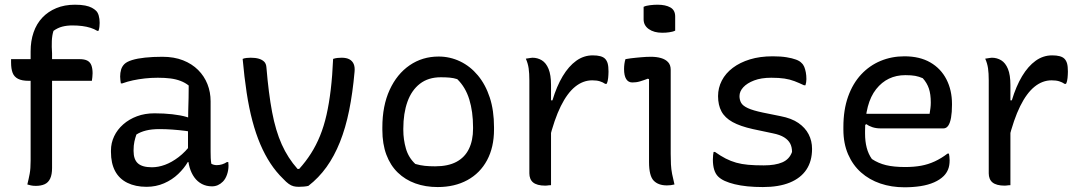

<svg xmlns="http://www.w3.org/2000/svg" viewBox="-20 -783 4580 815"><path d="M27 -532H317Q339 -532 351 -525.5Q363 -519 368 -505.5Q373 -492 373 -472Q373 -464 372 -455.5Q371 -447 370 -440H101Q73 -440 56.5 -448.5Q40 -457 33.5 -474Q27 -491 27 -518Q27 -521 27 -525Q27 -529 27 -532ZM201 -70Q201 -42 193 -25Q185 -8 169.5 -1Q154 6 132 6Q120 6 111 4Q102 2 96 0Q102 -24 106 -45.5Q110 -67 110 -101Q110 -158 110 -216.5Q110 -275 110 -333.5Q110 -392 110 -450Q110 -508 110 -565Q110 -609 122.5 -645.5Q135 -682 159.5 -708Q184 -734 219 -748.5Q254 -763 298 -763Q324 -763 341.5 -759.5Q359 -756 370 -750Q381 -744 387 -738Q395 -731 399 -717Q403 -703 403 -686Q403 -678 402 -669Q401 -660 398 -652H393Q380 -660 364 -665Q348 -670 329 -672.5Q310 -675 287 -675Q264 -675 244.5 -670Q225 -665 207 -652Q201 -633 200 -609Q199 -585 201 -556Q201 -517 201 -468.5Q201 -420 201 -367.5Q201 -315 201 -262Q201 -209 201 -160Q201 -111 201 -70Z M874 -353Q874 -326 874 -299.5Q874 -273 874 -246Q874 -219 874 -192.5Q874 -166 874 -139Q874 -124 874.5 -112.5Q875 -101 877 -88Q882 -85 888 -83.5Q894 -82 900 -82Q912 -82 923 -85.5Q934 -89 943 -95H949Q949 -91 949.5 -88Q950 -85 950 -80Q950 -60 943.5 -41.5Q937 -23 926 -12Q916 -2 904.5 3Q893 8 880 8Q856 8 837 -2Q818 -12 805 -30Q792 -48 785 -72Q778 -96 778 -122Q778 -153 778 -186Q778 -219 778 -243Q778 -282 779 -312Q780 -342 780.5 -368Q781 -394 781 -420Q766 -432 746.5 -439.5Q727 -447 703.5 -450Q680 -453 650 -453Q621 -453 594.5 -450Q568 -447 544.5 -442Q521 -437 499 -429H493Q492 -435 491 -443Q490 -451 490 -458Q490 -474 494 -487.5Q498 -501 508 -511Q518 -521 540.5 -528Q563 -535 596 -538.5Q629 -542 669 -542Q719 -542 757 -527Q795 -512 821 -486Q847 -460 860.5 -426Q874 -392 874 -353ZM547 -142Q547 -106 565.5 -89.5Q584 -73 625 -73Q652 -73 680.5 -83.5Q709 -94 738 -116Q767 -138 794 -174L793 -95H777Q762 -69 736.5 -44.5Q711 -20 676.5 -5Q642 10 602 10Q555 10 520.5 -7Q486 -24 468.5 -57Q451 -90 451 -138V-144Q451 -176 464.5 -204.5Q478 -233 503 -255Q528 -277 561.5 -289.5Q595 -302 636 -302Q676 -302 711.5 -298Q747 -294 772.5 -286.5Q798 -279 808 -272Q814 -267 817 -259.5Q820 -252 821.5 -242Q823 -232 823 -217Q795 -224 767 -227.5Q739 -231 711.5 -233Q684 -235 657 -235Q624 -235 600 -229Q576 -223 559 -212Q554 -198 550.5 -182Q547 -166 547 -145Z M1044 -538Q1064 -538 1078 -534Q1092 -530 1101 -521.5Q1110 -513 1111 -496Q1120 -387 1135 -307.5Q1150 -228 1176 -170Q1202 -112 1243 -66H1250Q1278 -97 1300 -131.5Q1322 -166 1338.5 -206.5Q1355 -247 1366 -295.5Q1377 -344 1384 -403Q1391 -462 1394 -533Q1403 -536 1412 -537Q1421 -538 1430 -538Q1451 -538 1463.5 -531Q1476 -524 1481.5 -511Q1487 -498 1485 -478Q1477 -388 1462 -314Q1447 -240 1423 -180Q1399 -120 1366 -74Q1333 -28 1289 6Q1281 8 1270 9Q1259 10 1248 10Q1236 10 1226 7.5Q1216 5 1205.5 -2.5Q1195 -10 1182 -24Q1152 -53 1128 -89.5Q1104 -126 1085 -170.5Q1066 -215 1051.5 -269.5Q1037 -324 1027 -389.5Q1017 -455 1010 -533Q1017 -536 1026.5 -537Q1036 -538 1044 -538Z M1842 -543Q1890 -543 1933 -522.5Q1976 -502 2008.5 -463Q2041 -424 2059 -369Q2077 -314 2077 -243V-233Q2077 -158 2047.5 -103Q2018 -48 1964 -18.5Q1910 11 1838 11Q1786 11 1743 -4.5Q1700 -20 1668.5 -50.5Q1637 -81 1620 -126.5Q1603 -172 1603 -232V-242Q1603 -334 1634 -401.5Q1665 -469 1719 -506Q1773 -543 1842 -543ZM1851 -455Q1798 -455 1762.5 -427.5Q1727 -400 1709.5 -351Q1692 -302 1692 -237V-231Q1692 -191 1703 -152.5Q1714 -114 1743 -87Q1764 -81 1783.5 -79Q1803 -77 1827 -77Q1882 -77 1917.5 -96Q1953 -115 1970.5 -151Q1988 -187 1988 -237V-243Q1988 -309 1972 -361Q1956 -413 1921 -447Q1906 -452 1889 -453.5Q1872 -455 1851 -455Z M2311 -357H2325Q2343 -417 2368.5 -459.5Q2394 -502 2426 -525Q2458 -548 2496 -548Q2515 -548 2528 -544.5Q2541 -541 2548 -534Q2556 -526 2559.5 -513.5Q2563 -501 2563 -479Q2563 -472 2562.5 -465Q2562 -458 2561.5 -452Q2561 -446 2559.5 -439.5Q2558 -433 2555 -427H2549Q2539 -434 2526 -438Q2513 -442 2494 -442Q2455 -442 2421.5 -415Q2388 -388 2360.5 -332.5Q2333 -277 2311 -189ZM2319 3Q2314 3 2310 3.5Q2306 4 2302.5 4.5Q2299 5 2295 5Q2277 5 2264 1.5Q2251 -2 2243 -8.5Q2235 -15 2231 -25Q2227 -35 2227 -47Q2227 -89 2227 -129Q2227 -169 2227 -208.5Q2227 -248 2227 -287Q2227 -326 2227 -364.5Q2227 -403 2227 -442Q2227 -472 2224 -493Q2221 -514 2212 -534Q2217 -535 2222 -535.5Q2227 -536 2231.5 -537Q2236 -538 2240 -538Q2262 -538 2280 -527Q2298 -516 2308.5 -490.5Q2319 -465 2319 -422Q2319 -378 2319 -335Q2319 -292 2319 -248.5Q2319 -205 2319 -162.5Q2319 -120 2319 -78.5Q2319 -37 2319 3Z M2735 -95Q2735 -125 2735 -160Q2735 -195 2735 -232Q2735 -269 2735 -306Q2735 -343 2735 -379Q2735 -415 2735 -447L2730 -449Q2722 -446 2713.5 -443Q2705 -440 2696.5 -437.5Q2688 -435 2680 -434Q2672 -433 2664 -433Q2647 -433 2638 -447.5Q2629 -462 2629 -490Q2629 -501 2630.5 -512Q2632 -523 2635 -532Q2646 -534 2657.5 -535.5Q2669 -537 2680 -538Q2691 -539 2702 -540Q2713 -541 2723 -541.5Q2733 -542 2743 -542Q2767 -542 2786 -536.5Q2805 -531 2816 -519Q2827 -507 2827 -487Q2827 -445 2827 -399.5Q2827 -354 2827 -307.5Q2827 -261 2827 -216Q2827 -171 2827 -130Q2827 -106 2828 -85.5Q2829 -65 2833 -44.5Q2837 -24 2843 0Q2835 2 2827.5 3Q2820 4 2811 4Q2774 4 2754.5 -16.5Q2735 -37 2735 -95ZM2712 -754Q2718 -757 2725 -758.5Q2732 -760 2739.5 -761Q2747 -762 2755.5 -762.5Q2764 -763 2771 -763Q2805 -763 2825.5 -751.5Q2846 -740 2846 -713V-653Q2840 -650 2833.5 -648.5Q2827 -647 2820.5 -646Q2814 -645 2806.5 -644.5Q2799 -644 2791 -644Q2756 -644 2734 -659.5Q2712 -675 2712 -701Z M3222 -81Q3271 -81 3301 -94Q3331 -107 3342 -138Q3342 -159 3334 -174Q3326 -189 3308.5 -200Q3291 -211 3261 -217L3176 -235Q3122 -247 3089.5 -265Q3057 -283 3042.5 -310Q3028 -337 3028 -375Q3028 -410 3044 -441Q3060 -472 3090.5 -495Q3121 -518 3163.5 -531Q3206 -544 3260 -544Q3294 -544 3318.5 -540Q3343 -536 3359 -530Q3375 -524 3382 -516Q3390 -509 3394 -499Q3398 -489 3400.5 -476Q3403 -463 3403 -447Q3403 -441 3402 -434Q3401 -427 3399 -421H3393Q3372 -431 3352.5 -438.5Q3333 -446 3310 -449.5Q3287 -453 3254 -453Q3211 -453 3181 -441.5Q3151 -430 3135 -412.5Q3119 -395 3119 -375Q3119 -359 3126 -346.5Q3133 -334 3154.5 -324Q3176 -314 3219 -305L3293 -290Q3340 -281 3369 -261Q3398 -241 3412.5 -213Q3427 -185 3427 -151Q3427 -99 3403 -63Q3379 -27 3332.5 -8Q3286 11 3218 11Q3183 11 3153 8Q3123 5 3098.5 -1Q3074 -7 3056.5 -15Q3039 -23 3028 -34Q3017 -45 3011.5 -63Q3006 -81 3006 -106Q3006 -117 3007 -124.5Q3008 -132 3009 -138H3015Q3039 -121 3060.5 -110Q3082 -99 3105 -92.5Q3128 -86 3156 -83.5Q3184 -81 3222 -81Z M3819 -544Q3884 -544 3929 -518Q3974 -492 3997.5 -446Q4021 -400 4021 -342V-338Q4021 -306 4017 -283.5Q4013 -261 4005 -249.5Q3997 -238 3985 -238H3718Q3699 -238 3683.5 -243Q3668 -248 3658 -256L3640 -246V-300H3926Q3928 -312 3929.5 -324Q3931 -336 3931 -348Q3931 -383 3923 -407Q3915 -431 3897 -451Q3881 -458 3865 -461Q3849 -464 3823 -464Q3746 -464 3699 -404.5Q3652 -345 3652 -227V-216Q3652 -183 3659 -156Q3666 -129 3681 -108Q3708 -90 3741 -82Q3774 -74 3822 -74Q3859 -74 3889.5 -79.5Q3920 -85 3948 -98Q3976 -111 4002 -131H4008Q4009 -125 4010 -118.5Q4011 -112 4011 -103Q4011 -80 4004.5 -64Q3998 -48 3986 -36Q3970 -20 3945 -9Q3920 2 3888 7Q3856 12 3819 12Q3764 12 3717 -4Q3670 -20 3635 -51Q3600 -82 3580 -128Q3560 -174 3560 -233V-244Q3560 -317 3580 -373Q3600 -429 3635.5 -467Q3671 -505 3718 -524.5Q3765 -544 3819 -544Z M4261 -357H4275Q4293 -417 4318.5 -459.5Q4344 -502 4376 -525Q4408 -548 4446 -548Q4465 -548 4478 -544.5Q4491 -541 4498 -534Q4506 -526 4509.5 -513.5Q4513 -501 4513 -479Q4513 -472 4512.5 -465Q4512 -458 4511.5 -452Q4511 -446 4509.5 -439.5Q4508 -433 4505 -427H4499Q4489 -434 4476 -438Q4463 -442 4444 -442Q4405 -442 4371.5 -415Q4338 -388 4310.5 -332.5Q4283 -277 4261 -189ZM4269 3Q4264 3 4260 3.5Q4256 4 4252.5 4.5Q4249 5 4245 5Q4227 5 4214 1.5Q4201 -2 4193 -8.5Q4185 -15 4181 -25Q4177 -35 4177 -47Q4177 -89 4177 -129Q4177 -169 4177 -208.5Q4177 -248 4177 -287Q4177 -326 4177 -364.5Q4177 -403 4177 -442Q4177 -472 4174 -493Q4171 -514 4162 -534Q4167 -535 4172 -535.5Q4177 -536 4181.5 -537Q4186 -538 4190 -538Q4212 -538 4230 -527Q4248 -516 4258.5 -490.5Q4269 -465 4269 -422Q4269 -378 4269 -335Q4269 -292 4269 -248.5Q4269 -205 4269 -162.5Q4269 -120 4269 -78.5Q4269 -37 4269 3Z"/></svg>

Font: Recursive Casual
Style: Regular
Weight: 400
Version: Version 1.047